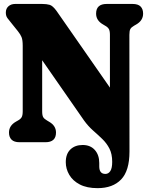

<svg xmlns="http://www.w3.org/2000/svg" viewBox="-20 -720 750 972"><path d="M405.5 -110 193.5 -415V-156.5Q193.5 -135.5 198.8 -126.8Q204 -118 218 -110L228 -104Q263.5 -84 263.5 -49Q263.5 0 210 0H79Q51.5 0 38.5 -13Q25.5 -26 25.5 -49Q25.5 -84 60.5 -104L71 -110Q84 -117 89.5 -126.5Q95 -136 95 -156.5V-488Q95 -517.5 89.2 -531.8Q83.5 -546 71 -561.5L38.5 -602Q25.5 -617.5 17.5 -628.5Q9.5 -639.5 9.5 -656.5Q9.5 -676.5 22.8 -688.2Q36 -700 57 -700H193.5Q216 -700 231.5 -695.5Q247 -691 266 -665L536.5 -276.5V-543.5Q536.5 -564 530.8 -573.5Q525 -583 512 -590L502 -596Q466.5 -616 466.5 -651Q466.5 -700 520 -700H651Q679 -700 691.8 -687Q704.5 -674 704.5 -651Q704.5 -616 669.5 -596L659 -590Q645 -582 640 -573.2Q635 -564.5 635 -543.5L635.5 47.5Q635.5 144.5 593.2 188.5Q551 232.5 474 232.5Q420 232.5 384.2 214Q348.5 195.5 330.8 165.2Q313 135 313 101Q313 59 336.5 36.5Q360 14 398.5 14Q437.5 14 460 39.2Q482.5 64.5 482.5 105V122.5Q482.5 160.5 513.5 160.5Q529 160.5 538.5 146Q548 131.5 548 99.5Q548 59.5 534 32.2Q520 5 498 -16.2Q476 -37.5 451.2 -59.2Q426.5 -81 405.5 -110Z"/></svg>

Font: Fraunces 144pt SuperSoft Black
Style: Regular
Weight: 900
Version: Version 1.000;[b76b70a41]